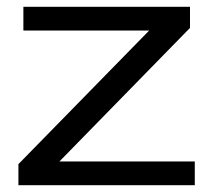

<svg xmlns="http://www.w3.org/2000/svg" viewBox="-20 -545 627 565"><path d="M34.2 0V-62L418.9 -455.1H48.8V-524.9H539.1V-462.9L154.8 -69.8H553.2V0Z"/></svg>

Font: Lumene Sans Expanded
Style: Regular
Weight: 400
Width: 7
Designer: Deni Anggara
Version: Version 1.003;Glyphs 3.1.2 (3151)